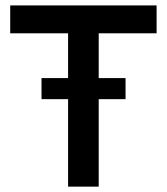

<svg xmlns="http://www.w3.org/2000/svg" viewBox="-20 -696 623 716"><path d="M348.1 -571.8V-404.8H448.2V-326.2H348.1V0H233.9V-326.2H134.8V-404.8H233.9V-571.8H18.1V-675.8H564V-571.8Z"/></svg>

Font: Clear Sans Medium
Style: Regular
Weight: 500
Foundry: Intel Corporation
Version: Version 1.00